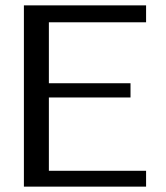

<svg xmlns="http://www.w3.org/2000/svg" viewBox="-20 -672 618 715"><path d="M69 -652H524V-589H162V-362H466V-309H162V-36H524V23H69Z"/></svg>

Font: BM HANNA Air
Style: Regular
Weight: 400
Designer: Woowa Brothers : Cheoljun Lim; Soyoung Lee; Taehyun Cha; Byungsun Park; Minjin Kim; Hyesun Chae; Myungsoo Han; Bongjin K
Foundry: Sandoll Communications Inc.
Version: Version 1.000;PS 1;hotconv 16.6.51;makeotf.lib2.5.65220